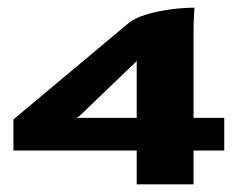

<svg xmlns="http://www.w3.org/2000/svg" viewBox="-20 -480 627 500"><path d="M336 0V-88H15V-169L315 -420Q333 -434 362 -442.5Q391 -451 424 -455.5Q457 -460 487 -460Q486 -458 485.5 -446.5Q485 -435 484.5 -423.5Q484 -412 484 -408V-173H564V-88H484V0ZM179 -173H336V-322L333 -318L186 -177Z"/></svg>

Font: Genos
Style: Bold
Weight: 700
Designer: Robert E. Leuschke
Foundry: Robert E. Leuschke
Version: Version 1.010